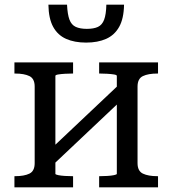

<svg xmlns="http://www.w3.org/2000/svg" viewBox="-20 -805 740 825"><path d="M129 -104V-433Q129 -467 106.5 -478Q84 -489 45 -489H42V-537H294V-489H290Q276 -489 259 -488Q242 -487 230 -485Q218 -483 218 -479V-58Q218 -55 230 -52.5Q242 -50 259 -49Q276 -48 290 -48H294V0H42V-48H45Q84 -48 106.5 -59Q129 -70 129 -104ZM482 -58V-479Q482 -483 470 -485Q458 -487 441 -488Q424 -489 410 -489H406V-537H659V-489H656Q617 -489 594 -478Q571 -467 571 -433V-104Q571 -70 594 -59Q617 -48 656 -48H659V0H406V-48H410Q424 -48 441 -49Q458 -50 470 -52.5Q482 -55 482 -58ZM207 -96 169 -137 493 -443 531 -402ZM350 -622Q300 -622 264 -638Q228 -654 208.5 -689.5Q189 -725 188 -785H268Q270 -743 278.5 -720.5Q287 -698 305.5 -689.5Q324 -681 353 -681Q383 -681 401 -689.5Q419 -698 427.5 -720.5Q436 -743 437 -785H513Q512 -725 492 -689.5Q472 -654 436 -638Q400 -622 350 -622Z"/></svg>

Font: Roboto Serif
Style: Regular
Weight: 400
Designer: Greg Gazdowicz
Foundry: Commercial Type
Version: Version 1.008